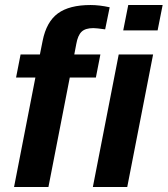

<svg xmlns="http://www.w3.org/2000/svg" viewBox="-20 -745 668 765"><path d="M362 -436H258L173 0H36L121 -436H44L62 -528H139L150 -583Q165 -658 210.5 -691.5Q256 -725 341 -725Q376 -725 417 -716L399 -628Q364 -633 352 -633Q320 -633 305 -618.5Q290 -604 284 -570L276 -528H380ZM608 -624H471L491 -725H628ZM487 0H350L453 -528H590Z"/></svg>

Font: Libra Sans
Style: Bold Italic
Weight: 700
Italic angle: -12°
Foundry: Context Ltd
Version: Version 1.002